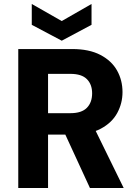

<svg xmlns="http://www.w3.org/2000/svg" viewBox="-20 -947 690 967"><path d="M72 0V-700H344Q429 -700 485.5 -670.5Q542 -641 569.5 -592Q597 -543 597 -483Q597 -427 570.5 -378Q544 -329 488 -299Q432 -269 343 -269H222V0ZM433 0 292 -306H453L603 0ZM222 -377H335Q391 -377 417.5 -404Q444 -431 444 -477Q444 -522 417.5 -548.5Q391 -575 335 -575H222ZM291 -742 140 -822V-927L291 -841L441 -927V-822Z"/></svg>

Font: DM Sans 10pt Black
Style: Regular
Weight: 900
Version: Version 4.004;gftools[0.9.30]